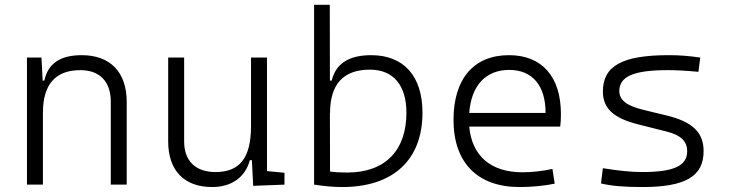

<svg xmlns="http://www.w3.org/2000/svg" viewBox="-20 -752 2970 782"><path d="M431.2 0H496.1V-336.9C496.1 -458 429.2 -527.3 313 -527.3C225.1 -527.3 175.3 -493.2 160.6 -423.8H153.8L148.9 -517.6H89.8V0H154.8V-292.5C154.8 -409.2 206.5 -466.3 307.6 -466.3C385.3 -466.3 431.2 -420.4 431.2 -338.4Z M844.2 9.8C922.9 9.8 979 -29.8 997.6 -99.6H1005.9L1011.2 4.9L1138.7 0V-48.3L1067.4 -55.2V-517.6H1002.4V-239.3C1002.4 -103.5 952.6 -51.3 857.4 -51.3C777.3 -51.3 730 -95.7 730 -175.8V-517.6H665V-175.8C665 -57.6 730 9.8 844.2 9.8Z M1374 9.8C1581.5 9.8 1700.7 -100.6 1700.7 -293C1700.7 -442.4 1624.5 -527.3 1491.7 -527.3C1401.4 -527.3 1347.7 -493.2 1331.1 -423.8H1323.7L1323.2 -732.4H1259.3V0C1298.8 5.9 1335 9.8 1374 9.8ZM1323.7 -292.5 1324.2 -291C1324.2 -409.7 1378.9 -468.3 1486.8 -468.3C1582 -468.3 1635.3 -404.8 1635.3 -293C1635.3 -138.2 1547.9 -49.3 1394.5 -49.3C1371.1 -49.3 1346.7 -50.3 1324.2 -53.2Z M2096.2 9.8C2142.6 9.8 2193.8 5.4 2239.3 -3.9L2230 -64C2190.4 -55.2 2146.5 -50.3 2107.9 -50.3C1979 -50.3 1901.9 -117.2 1891.1 -236.3H2261.7C2263.7 -250 2264.6 -268.1 2264.6 -287.1C2264.6 -440.4 2187 -527.3 2053.2 -527.3C1909.7 -527.3 1827.1 -431.2 1827.1 -263.7C1827.1 -89.4 1924.8 9.8 2096.2 9.8ZM1891.1 -292C1899.4 -403.3 1958 -467.3 2054.2 -467.3C2147.9 -467.3 2202.1 -403.8 2202.1 -292Z M2596.7 9.8C2771.5 9.8 2845.7 -33.7 2845.7 -136.2C2845.7 -212.4 2801.3 -255.9 2694.8 -281.7L2602.1 -304.2C2532.2 -320.8 2502.4 -344.7 2502.4 -380.9C2502.4 -440.9 2561 -466.3 2700.2 -466.3C2734.9 -466.3 2772 -464.4 2824.7 -459.5L2832 -517.6C2784.2 -524.4 2748.5 -527.3 2703.1 -527.3C2515.1 -527.3 2435.5 -483.9 2435.5 -379.4C2435.5 -311 2478 -271 2578.6 -245.6L2694.8 -216.3C2753.4 -201.7 2778.8 -176.8 2778.8 -135.7C2778.8 -76.7 2724.1 -51.3 2596.7 -51.3C2550.3 -51.3 2502.4 -56.2 2435.5 -66.9L2427.7 -4.9C2470.2 5.4 2521 9.8 2596.7 9.8Z"/></svg>

Font: Cascadia Code PL Light
Style: Regular
Weight: 300
Monospace: yes
Designer: Aaron Bell
Foundry: Saja Typeworks
Version: Version 2404.023